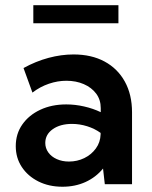

<svg xmlns="http://www.w3.org/2000/svg" viewBox="-20 -707 582 737"><path d="M486.8 0H382.3L375.5 -60.1Q348.6 -26.9 308.6 -8.5Q268.6 9.8 219.7 9.8Q168 9.8 127.4 -10.5Q86.9 -30.8 63.7 -65.9Q40.5 -101.1 40.5 -146Q40.5 -193.4 65.7 -229.2Q90.8 -265.1 134.5 -285.6Q178.2 -306.2 234.4 -306.2Q268.6 -306.2 303 -298.3Q337.4 -290.5 366.7 -276.4V-292Q366.7 -324.2 349.1 -347.7Q331.5 -371.1 301.8 -384Q272 -397 234.9 -397Q201.2 -397 167.5 -385.5Q133.8 -374 104.5 -351.6L70.3 -445.8Q117.2 -471.7 166.3 -484.9Q215.3 -498 262.2 -498Q331.1 -498 381.3 -470.9Q431.6 -443.8 459.2 -393.8Q486.8 -343.8 486.8 -275.9ZM244.6 -86.9Q276.4 -86.9 303.5 -100.1Q330.6 -113.3 347.9 -137Q365.2 -160.6 366.2 -191.4V-196.8Q343.3 -213.4 314.5 -222.4Q285.6 -231.4 256.3 -231.4Q211.4 -231.4 182.6 -211.2Q153.8 -190.9 153.8 -158.2Q153.8 -138.2 165.5 -121.8Q177.2 -105.5 198 -96.2Q218.8 -86.9 244.6 -86.9ZM434.6 -617.7H107.9V-687H434.6Z"/></svg>

Font: Kumbh Sans SemiBold
Style: Regular
Weight: 600
Version: Version 1.005